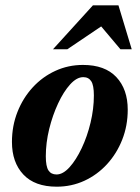

<svg xmlns="http://www.w3.org/2000/svg" viewBox="-20 -690 526 723"><path d="M292.5 -445.5Q375 -445.5 418 -399.8Q461 -354 461 -277Q461 -216.5 440.2 -164Q419.5 -111.5 382.8 -71.5Q346 -31.5 297.5 -9.2Q249 13 193.5 13Q111 13 68 -32.8Q25 -78.5 25 -155.5Q25 -216 45.8 -268.5Q66.5 -321 103.2 -361Q140 -401 188.5 -423.2Q237 -445.5 292.5 -445.5ZM193 -33Q217 -33 241.8 -60.2Q266.5 -87.5 287.5 -131.8Q308.5 -176 321 -228.2Q333.5 -280.5 333.5 -330.5Q333.5 -369 323.5 -384.2Q313.5 -399.5 293.5 -399.5Q269 -399.5 244.2 -372.2Q219.5 -345 198.8 -300.5Q178 -256 165.2 -204Q152.5 -152 152.5 -101.5Q152.5 -63.5 162.5 -48.2Q172.5 -33 193 -33ZM179.5 -504.5 330 -670H426L476 -504.5H433.5L361 -590.5L233.5 -504.5Z"/></svg>

Font: Newsreader 16pt
Style: Bold Italic
Weight: 700
Italic angle: -17°
Designer: Hugues Gentile
Foundry: Production Type
Version: Version 1.003; ttfautohint (v1.8.3)